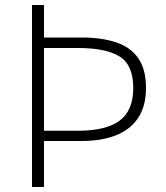

<svg xmlns="http://www.w3.org/2000/svg" viewBox="-20 -748 662 768"><path d="M108 0V-728H156V-598H305Q387 -598 445 -578.5Q503 -559 533.5 -514.5Q564 -470 564 -396Q564 -324 533 -277Q502 -230 444.5 -207Q387 -184 305 -184H156V0ZM156 -225H292Q404 -225 458.5 -265.5Q513 -306 513 -396Q513 -488 458.5 -522Q404 -556 292 -556H156Z"/></svg>

Font: Noto Sans HK Thin ExtraLight
Style: Regular
Weight: 250
Version: Version 2.004-H2;hotconv 1.0.118;makeotfexe 2.5.65603